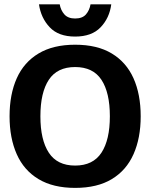

<svg xmlns="http://www.w3.org/2000/svg" viewBox="-20 -872 707 903"><path d="M333.3 11.7Q230 11.7 161.2 -29.6Q92.5 -70.8 58.8 -146.7Q25 -222.5 25 -325Q25 -428.3 58.8 -503.8Q92.5 -579.2 161.2 -620.4Q230 -661.7 333.3 -661.7Q437.5 -661.7 505.8 -620.4Q574.2 -579.2 607.9 -503.8Q641.7 -428.3 641.7 -325Q641.7 -222.5 607.9 -146.7Q574.2 -70.8 505.8 -29.6Q437.5 11.7 333.3 11.7ZM333.3 -93.3Q417.5 -93.3 457.1 -153.8Q496.7 -214.2 496.7 -325Q496.7 -436.7 457.1 -496.7Q417.5 -556.7 333.3 -556.7Q249.2 -556.7 209.6 -496.7Q170 -436.7 170 -325Q170 -214.2 209.6 -153.8Q249.2 -93.3 333.3 -93.3ZM333.3 -700Q255 -700 213.8 -743.8Q172.5 -787.5 163.3 -851.7H260.8Q265.8 -823.3 282.9 -804.2Q300 -785 333.3 -785Q367.5 -785 384.2 -804.2Q400.8 -823.3 405.8 -851.7H503.3Q495 -787.5 453.3 -743.8Q411.7 -700 333.3 -700Z"/></svg>

Font: Familjen Grotesk Variable
Style: Regular
Weight: 400
Designer: Anders Wikstroem, Jonas Baeckman, Matilda Gysing, Kristian Moeller
Foundry: Familjen STHLM AB
Version: Version 2.000